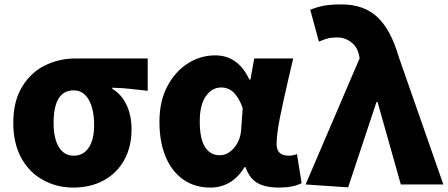

<svg xmlns="http://www.w3.org/2000/svg" viewBox="-20 -833 2025 867"><path d="M175 -20Q112 -54 76 -120Q40 -186 40 -278Q40 -376 80 -441.5Q120 -507 184 -538Q248 -569 319 -569H647V-423L566 -432Q542 -435 487 -437V-432Q528 -408 551 -360Q574 -312 574 -249Q574 -170 541 -110.5Q508 -51 448.5 -18.5Q389 14 311 14Q236 14 175 -20ZM405 -268Q405 -341 380.5 -383Q356 -425 313 -425Q222 -425 222 -278Q222 -207 246 -168.5Q270 -130 313 -130Q356 -130 380.5 -166Q405 -202 405 -268Z M700 -283Q700 -377 736 -444Q771 -510 828 -546.5Q885 -583 952 -583Q1055 -583 1106 -474H1111L1128 -569H1304Q1288 -499 1285 -488Q1258 -372 1243.5 -299Q1229 -226 1229 -182Q1229 -130 1284 -130Q1303 -130 1321 -137L1342 -6Q1304 14 1240 14Q1178 14 1142 -7Q1106 -28 1089 -78H1084Q1028 14 929 14Q860 14 808 -22Q756 -58 728 -125Q700 -192 700 -283ZM1069 -248 1076 -345Q1059 -392 1035.5 -415Q1012 -438 979 -438Q937 -438 909.5 -398.5Q882 -359 882 -285Q882 -207 905.5 -169.5Q929 -132 972 -132Q1009 -132 1037.5 -166Q1066 -200 1069 -248Z M1360 0 1604 -570 1601 -585Q1593 -622 1565 -643Q1537 -664 1502 -664Q1477 -664 1460 -659.5Q1443 -655 1420 -645L1381 -789Q1414 -802 1444 -807.5Q1474 -813 1523 -813Q1623 -813 1684 -756Q1745 -699 1781 -575L1982 0H1790L1685 -372H1680L1552 13Z"/></svg>

Font: Merged Yaku Han JP Black
Style: Regular
Weight: 900
Designer: Ryoko NISHIZUKA 西塚涼子 (kana, bopomofo & ideographs); Paul D. Hunt (Latin, Greek & Cyrillic); Sandoll Communications 산돌커뮤니
Foundry: Adobe
Version: Version 2.004